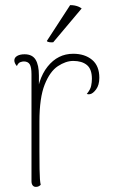

<svg xmlns="http://www.w3.org/2000/svg" viewBox="-20 -722 453 750"><path d="M120 8Q112 8 107.5 2Q103 -4 103 -14V-432Q103 -460 96 -471Q89 -482 73 -482Q67 -482 59 -479Q51 -476 46 -464Q36 -475 36 -486Q36 -497 47 -503.5Q58 -510 76 -510Q106 -510 119 -489Q132 -468 132 -427V-327L120 -319Q126 -412 166 -462Q206 -512 266 -512Q311 -512 339.5 -488.5Q368 -465 368 -418Q368 -390 355.5 -373Q343 -356 331 -354Q324 -353 319 -355Q333 -372 336 -386.5Q339 -401 339 -414Q339 -452 319.5 -468Q300 -484 266 -484Q237 -484 206 -463.5Q175 -443 154.5 -391.5Q134 -340 134 -247Q134 -177 134 -132.5Q134 -88 134.5 -62Q135 -36 136 -22.5Q137 -9 139 0Q136 3 131.5 5.5Q127 8 120 8ZM299 -689 188 -557Q183 -556 174 -557Q165 -558 163 -562L254 -702Q264 -702 271.5 -700.5Q279 -699 285.5 -696.5Q292 -694 299 -689Z"/></svg>

Font: Arima Thin
Style: Regular
Weight: 100
Designer: Joana Correia and Natanael Gama
Foundry: NDISCOVER
Version: Version 1.101;gftools[0.9.23]